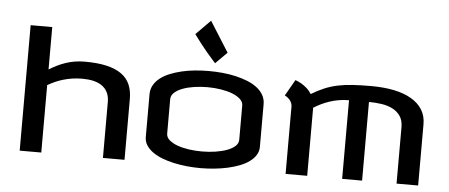

<svg xmlns="http://www.w3.org/2000/svg" viewBox="-55 -993 2648 1133"><g transform="rotate(5 1269.0 -426.0)"><path d="M431.6 -556.6Q506.8 -556.6 560.5 -544.2Q614.3 -531.7 648.7 -507.1Q683.1 -482.4 699 -445.8Q714.8 -409.2 714.8 -360.4V0H586.9V-330.1Q586.9 -357.4 579.6 -377.2Q572.3 -397 559.8 -410.9Q547.4 -424.8 530.8 -433.6Q514.2 -442.4 496.3 -447Q478.5 -451.7 460 -453.4Q441.4 -455.1 424.8 -455.1Q393.6 -455.1 365.2 -450.7Q336.9 -446.3 311.5 -438.7Q286.1 -431.2 263.7 -420.9Q241.2 -410.6 221.7 -399.4V0H93.8V-743.2H221.7V-492.2Q244.1 -505.9 267.6 -517.6Q291 -529.3 316.7 -538.1Q342.3 -546.9 370.8 -551.8Q399.4 -556.6 431.6 -556.6Z M1165 -565.4Q1206.1 -565.4 1247.1 -561.5Q1288.1 -557.6 1325.7 -548.8Q1363.3 -540 1396 -526.9Q1428.7 -513.7 1452.6 -495.1Q1476.6 -476.6 1490.2 -452.4Q1503.9 -428.2 1503.9 -398.4V-145.5Q1503.9 -119.1 1490.2 -97.2Q1476.6 -75.2 1452.6 -57.9Q1428.7 -40.5 1396 -27.8Q1363.3 -15.1 1325.7 -6.8Q1288.1 1.5 1247.1 5.6Q1206.1 9.8 1165 9.8Q1124.5 9.8 1083.7 5.6Q1043 1.5 1005.6 -6.8Q968.3 -15.1 935.8 -27.8Q903.3 -40.5 879.4 -57.9Q855.5 -75.2 841.8 -96.9Q828.1 -118.7 828.1 -145.5V-398.4Q828.1 -428.2 841.8 -452.4Q855.5 -476.6 879.4 -495.1Q903.3 -513.7 935.8 -526.9Q968.3 -540 1005.6 -548.8Q1043 -557.6 1083.7 -561.5Q1124.5 -565.4 1165 -565.4ZM952.1 -176.8Q952.1 -154.3 970.9 -137.9Q989.7 -121.6 1019.8 -110.6Q1049.8 -99.6 1087.9 -94.2Q1126 -88.9 1165 -88.9Q1206.1 -88.9 1244.6 -94.7Q1283.2 -100.6 1313 -111.6Q1342.8 -122.6 1360.8 -138.9Q1378.9 -155.3 1378.9 -176.8V-379.9Q1378.9 -400.9 1360.8 -417.7Q1342.8 -434.6 1313 -446Q1283.2 -457.5 1244.6 -463.6Q1206.1 -469.7 1165 -469.7Q1126 -469.7 1087.9 -464.1Q1049.8 -458.5 1019.8 -447.3Q989.7 -436 970.9 -419.2Q952.1 -402.3 952.1 -379.9ZM1265.6 -682.6 1197.3 -614.3Q1169.4 -645 1145.5 -673.6Q1121.6 -702.1 1104 -725.1Q1083.5 -752 1066.4 -775.4L1152.3 -862.3Z M2127 -560.5Q2202.1 -560.5 2262.7 -548.1Q2323.2 -535.6 2365.7 -510.7Q2408.2 -485.8 2431.2 -449Q2454.1 -412.1 2454.1 -363.3V0H2326.2V-334Q2326.2 -374.5 2308.6 -400.1Q2291 -425.8 2262.2 -440.4Q2233.4 -455.1 2196.8 -460.4Q2160.2 -465.8 2122.1 -465.8V0H2003.9V-465.8Q1972.2 -465.8 1943.1 -460.7Q1914.1 -455.6 1888.2 -446.8Q1862.3 -438 1839.4 -426.8Q1816.4 -415.5 1796.9 -403.3V0H1668.9V-403.3Q1667 -418.9 1659.9 -429.7Q1652.8 -440.4 1644.5 -447.3Q1635.3 -455.6 1624 -460.9L1678.7 -556.6Q1696.8 -550.3 1714.4 -540Q1729.5 -531.2 1746.1 -517.1Q1762.7 -502.9 1775.4 -482.4Q1814.9 -506.3 1851.6 -521.7Q1888.2 -537.1 1928.7 -545.7Q1969.2 -554.2 2017.1 -557.4Q2064.9 -560.5 2127 -560.5Z"/></g></svg>

Font: Revalia
Style: Regular
Weight: 400
Designer: Johan Kallas, Mihkel Virkus
Foundry: Johan Kallas, Mihkel Virkus
Version: Version 1.001